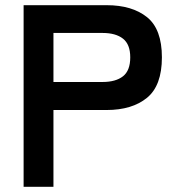

<svg xmlns="http://www.w3.org/2000/svg" viewBox="-20 -720 671 740"><path d="M71 0V-700H391Q489 -700 546.5 -654Q604 -608 604 -499Q604 -390 546.5 -343Q489 -296 391 -296H186V0ZM186 -404H375Q426 -404 454 -426Q482 -448 482 -499Q482 -549 454 -571Q426 -593 375 -593H186Z"/></svg>

Font: Zen Kaku Gothic Antique
Style: Bold
Weight: 700
Designer: Yoshimichi Ohira
Foundry: Positype
Version: Version 1.001